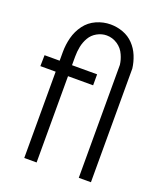

<svg xmlns="http://www.w3.org/2000/svg" viewBox="-138 -832 775 920"><g transform="rotate(20 250.0 -371.5)"><path d="M96 0V-440H18L19 -496H96V-540Q96 -578 105.5 -614.5Q115 -651 137.5 -681.5Q160 -712 195 -727.5Q230 -743 267 -743Q300 -743 331 -731.5Q362 -720 384.5 -696.5Q407 -673 419.5 -642.5Q432 -612 436 -580V0H374V-576Q371 -601 360 -625Q348 -653 322.5 -670Q297 -687 267 -687Q242 -687 218.5 -674Q195 -661 182 -638.5Q169 -616 164 -591Q159 -566 159 -540V-496H287V-440H159V0Z"/></g></svg>

Font: Iosevka SS01 Light
Style: Regular
Weight: 300
Monospace: yes
Designer: Belleve Invis
Foundry: Belleve Invis
Version: 2.3.3; ttfautohint (v1.8.3)